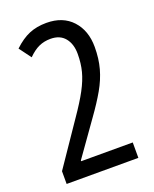

<svg xmlns="http://www.w3.org/2000/svg" viewBox="-137 -801 702 878"><g transform="rotate(-20 214.5 -362.0)"><path d="M382 0H33V-62L174 -269Q217 -331 240.5 -375Q264 -419 274 -457.5Q284 -496 284 -542Q284 -590 260 -619.5Q236 -649 190 -649Q159 -649 133.5 -637.5Q108 -626 81 -599L38 -657Q76 -693 113 -708.5Q150 -724 197 -724Q277 -724 322.5 -674.5Q368 -625 368 -545Q368 -488 355 -441Q342 -394 315.5 -347.5Q289 -301 248 -244L131 -79V-75H382Z"/></g></svg>

Font: Noto Sans Thai ExtCond
Style: Regular
Weight: 400
Width: 2
Designer: Monotype Design Team
Foundry: Monotype Imaging Inc.
Version: Version 2.002; ttfautohint (v1.8.4.7-5d5b)